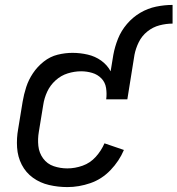

<svg xmlns="http://www.w3.org/2000/svg" viewBox="-20 -753 722 781"><path d="M254 8Q301 8 347.5 -8Q394 -24 429.5 -61Q465 -98 484 -143L405 -170Q392 -140 369.5 -115Q347 -90 316 -79Q285 -68 254 -68Q225 -68 198.5 -77Q172 -86 155.5 -108.5Q139 -131 136 -159.5Q133 -188 138 -217L156 -327Q160 -354 172 -380Q184 -406 206 -426Q228 -446 255.5 -454.5Q283 -463 310 -463Q333 -463 355 -456.5Q377 -450 392.5 -434Q408 -418 411.5 -395Q415 -372 412 -349H498L527 -530Q532 -556 544.5 -581.5Q557 -607 579.5 -625Q602 -643 629 -650Q656 -657 682 -657V-733Q649 -733 615 -726Q581 -719 550.5 -701Q520 -683 496.5 -655.5Q473 -628 460 -595.5Q447 -563 441 -530L430 -463Q416 -489 391.5 -506.5Q367 -524 336.5 -531Q306 -538 275 -538Q245 -538 214.5 -530.5Q184 -523 158 -502.5Q132 -482 114 -455Q96 -428 86.5 -398.5Q77 -369 72 -339L54 -229Q47 -191 49.5 -153Q52 -115 68.5 -83Q85 -51 114 -30Q143 -9 179.5 -0.5Q216 8 254 8Z"/></svg>

Font: Iosevka Sparkle
Style: Italic
Weight: 400
Italic angle: -9°
Designer: Belleve Invis
Foundry: Belleve Invis
Version: Version 4.5.0; ttfautohint (v1.8.3)